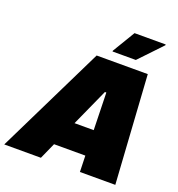

<svg xmlns="http://www.w3.org/2000/svg" viewBox="-214 -1019 1066 1147"><g transform="rotate(20 319.0 -445.5)"><path d="M-59 0 278 -688H603L647 0H422L419 -103H220L174 0ZM292 -263H414L408 -500H399ZM359 -743V-748L445 -891H643V-886L507 -743Z"/></g></svg>

Font: Saira Thin Black
Style: Italic
Weight: 900
Italic angle: -12°
Version: Version 1.101